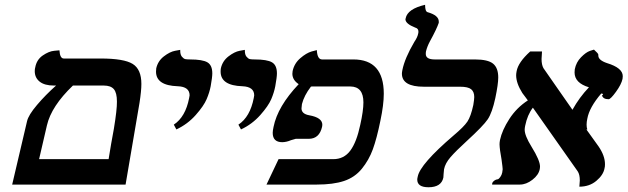

<svg xmlns="http://www.w3.org/2000/svg" viewBox="-20 -770 2618 801"><path d="M413.1 -413.1H284.2Q194.3 -327.1 175.8 -247.1L143.1 -106H433.1Q436 -127 443.6 -169.4Q451.2 -211.9 455.1 -232.9Q468.3 -313 467.8 -346.2Q467.8 -383.3 454.8 -398.2Q441.9 -413.1 413.1 -413.1ZM30.8 0 92.8 -264.2Q98.6 -290 134.3 -332Q169.9 -374 213.9 -413.1H205.1Q166 -413.1 145.5 -429.4Q125 -445.8 125 -473.1Q125 -482.9 127 -488.8Q132.8 -521 158.4 -538.6Q184.1 -556.2 206.1 -558.1L228 -560.1Q230 -525.9 246.1 -525.9H399.9Q497.1 -525.9 533.4 -503.4Q569.8 -481 569.8 -419.9Q569.8 -391.1 562 -340.8L503.9 0Z M715.8 -230 705.1 -250Q753.9 -282.2 769 -360.8Q771 -368.7 771 -372.1Q771 -408.2 721.7 -410.2Q630.9 -413.1 630.9 -471.2Q630.9 -480 631.8 -484.9Q638.7 -515.6 663.8 -534.9Q689 -554.2 710.4 -558.1L731.9 -562V-558.1Q731.9 -542 739 -533.4Q746.1 -524.9 752.9 -523.4Q759.8 -522 772.9 -522Q824.7 -522 845.2 -510Q865.7 -498 865.7 -463.9Q865.7 -447.8 858.9 -410.2Q854 -384.3 842 -356.2Q830.1 -328.1 796.4 -290Q762.7 -252 715.8 -230Z M985.4 -230 974.6 -250Q1023.4 -282.2 1038.6 -360.8Q1040.5 -368.7 1040.5 -372.1Q1040.5 -408.2 991.2 -410.2Q900.4 -413.1 900.4 -471.2Q900.4 -480 901.4 -484.9Q908.2 -515.6 933.3 -534.9Q958.5 -554.2 980 -558.1L1001.5 -562V-558.1Q1001.5 -542 1008.5 -533.4Q1015.6 -524.9 1022.5 -523.4Q1029.3 -522 1042.5 -522Q1094.2 -522 1114.7 -510Q1135.3 -498 1135.3 -463.9Q1135.3 -447.8 1128.4 -410.2Q1123.5 -384.3 1111.6 -356.2Q1099.6 -328.1 1065.9 -290Q1032.2 -252 985.4 -230Z M1482.9 -249Q1496.1 -308.1 1496.1 -342.8Q1496.1 -408.7 1441.9 -409.2H1277.8Q1278.8 -409.2 1278.8 -408.2Q1278.8 -408.2 1276.9 -408.2V-409.2Q1275.9 -408.2 1276.9 -408.2Q1249 -372.1 1239.7 -335.9Q1237.8 -321.8 1237.8 -317.9Q1237.8 -294.9 1270 -289.1Q1325.2 -279.3 1324.7 -249Q1324.7 -248 1324.2 -245.1Q1323.7 -242.2 1323.7 -241.2Q1312.5 -191.4 1269 -190.9H1246.1H1213.9Q1211.9 -190.9 1193.8 -185.1Q1175.8 -177.2 1157.7 -176.8Q1117.7 -176.8 1117.7 -215.8Q1117.7 -224.6 1121.1 -240.2Q1138.2 -326.2 1226.1 -418.9Q1200.2 -436 1199.7 -461.9Q1199.7 -462.9 1200.2 -467Q1200.7 -471.2 1200.7 -473.1Q1207.5 -505.4 1232.7 -527.1Q1257.8 -548.8 1279.8 -555.2L1301.8 -561Q1303.7 -522 1323.7 -522H1454.1Q1581.1 -522 1581.1 -378.9Q1581.1 -333 1566.9 -266.1Q1551.8 -191.9 1535.4 -147Q1519 -102.1 1489.5 -65.9Q1460 -29.8 1415 -14.9Q1370.1 0 1301.8 0H1091.8L1142.1 -106H1370.1Q1415 -106 1441.4 -141.6Q1467.8 -177.2 1482.9 -249Z M1757.3 -556.2Q1756.3 -552.2 1756.3 -544.9Q1756.3 -522 1793.5 -522H1961.4Q2015.6 -522 2037.1 -504.4Q2058.6 -486.8 2058.6 -446.8Q2058.6 -418.9 2046.4 -360.8Q2033.2 -299.8 2014.9 -272.5Q1996.6 -245.1 1926.8 -181.2Q1881.8 -140.1 1859.6 -114.5Q1837.4 -88.9 1832.5 -64Q1830.6 -45.9 1830.6 -43.9Q1830.6 -41 1830.1 -35.4Q1829.6 -29.8 1829.6 -28.8Q1820.8 11.2 1767.6 11.2Q1720.7 11.2 1720.7 -21Q1720.7 -24.9 1722.7 -33.2Q1732.4 -85 1872.6 -205.1Q1915.5 -241.2 1929.9 -262.7Q1944.3 -284.2 1954.6 -332Q1958.5 -356 1958.5 -365.2Q1958.5 -387.2 1945.6 -397.7Q1932.6 -408.2 1899.4 -408.2H1748.5Q1656.7 -408.2 1656.7 -462.9Q1656.7 -467.8 1658.7 -478Q1668.5 -526.9 1708.5 -595.2Q1721.7 -614.3 1724.6 -629.9Q1725.6 -632.8 1725.6 -638.2Q1725.6 -651.4 1712.4 -654.8Q1671.4 -670.9 1671.4 -689.9L1671.9 -691.4Q1672.4 -692.9 1672.4 -693.8Q1680.2 -732.9 1753.4 -750Q1753.4 -722.2 1763.7 -719.2Q1810.5 -706.1 1810.5 -680.2V-674.8Q1801.8 -648.9 1773.4 -597.2Q1762.2 -576.2 1757.3 -556.2Z M2577.1 -440.9Q2572.3 -418 2549.8 -387Q2527.3 -356 2519 -356Q2496.1 -356 2491.2 -372.1H2492.2Q2501 -378.9 2488.3 -379.9Q2438.5 -321.8 2430.2 -274.9Q2427.2 -261.7 2427.2 -249.8Q2427.2 -237.8 2430.2 -230H2426.3Q2443.4 -207 2477.1 -159.2Q2503.9 -120.1 2503.9 -85Q2503.9 -73.7 2502 -67.9Q2497.1 -40 2468 -15.6Q2439 8.8 2397 8.8Q2398.9 -9.3 2398.9 -17.1Q2398.9 -42 2390.1 -55.2Q2356.9 -102.1 2296.6 -188Q2236.3 -273.9 2203.1 -320.8Q2180.2 -291 2170.9 -245.1Q2168.9 -235.4 2168.9 -229Q2168.9 -204.1 2197.3 -158.2Q2233.4 -100.1 2232.9 -74.2Q2232.9 -68.4 2231.9 -64.9Q2227.1 -40 2201.2 -20Q2175.3 0 2148.9 0H2033.2V-2.9Q2033.2 -8.8 2040.3 -14.9Q2047.4 -21 2056.2 -22Q2061 -22.9 2067.1 -31.5Q2073.2 -40 2075.2 -50Q2077.1 -60.1 2077.1 -64Q2077.1 -69.8 2072.3 -105Q2064.5 -147 2064 -168Q2064 -175.8 2065.9 -186Q2074.7 -227.1 2105 -273.9Q2135.3 -320.8 2182.1 -351.1Q2178.2 -356 2170.7 -366.5Q2163.1 -377 2159.2 -381.8Q2133.3 -422.9 2133.3 -456.1Q2133.3 -462.9 2135.3 -473.1Q2142.1 -510.3 2191.9 -555.2H2241.2Q2239.3 -533.2 2239.3 -523.9Q2239.3 -500 2247.1 -485.8Q2268.1 -455.1 2309.6 -396Q2351.1 -336.9 2368.2 -312Q2397 -363.8 2437 -405.8Q2377 -423.8 2377 -467.8Q2377 -476.6 2377.9 -481Q2383.8 -510.7 2404.1 -531.2Q2424.3 -551.8 2440.9 -557.6L2458 -563Q2476.1 -546.9 2476.1 -542V-538.1Q2476.1 -519 2512.2 -506.8Q2578.1 -486.8 2578.1 -452.1Q2578.1 -450.2 2577.6 -446.5Q2577.1 -442.9 2577.1 -440.9Z"/></svg>

Font: Linux Libertine O
Style: Semibold Italic
Weight: 600
Italic angle: -11.5°
Designer: Philipp H. Poll
Foundry: Philipp H. Poll
Version: Version 5.1.2